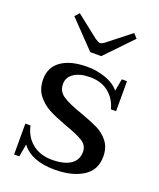

<svg xmlns="http://www.w3.org/2000/svg" viewBox="-133 -779 722 872"><g transform="rotate(20 228.0 -343.5)"><path d="M82 -676 101 -697 209 -612Q225 -601 233 -601Q243 -601 256 -612L364 -697L383 -676L259 -547H206ZM76 -53 65 8H40V-141H65Q76 -89 114 -58.5Q152 -28 209 -28Q267 -28 298.5 -49Q330 -70 330 -110Q330 -141 302 -158.5Q274 -176 216 -196Q162 -216 128.5 -233.5Q95 -251 71 -281.5Q47 -312 47 -359Q47 -417 92 -448.5Q137 -480 218 -480Q263 -480 306 -465Q349 -450 372 -421L383 -480H408V-335H383Q371 -382 335.5 -411Q300 -440 245 -440Q197 -440 168 -421Q139 -402 139 -369Q139 -333 169.5 -313Q200 -293 262 -272Q315 -253 347 -237.5Q379 -222 401.5 -193.5Q424 -165 424 -121Q424 -55 371.5 -22.5Q319 10 236 10Q123 10 76 -53Z"/></g></svg>

Font: TavirajRegular
Style: Regular
Weight: 400
Designer: Katatrad Team
Foundry: CadsonDemak
Version: Version 1.001